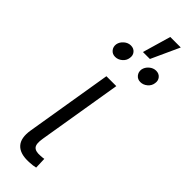

<svg xmlns="http://www.w3.org/2000/svg" viewBox="-296 -892 904 904"><g transform="rotate(45 155.5 -440.5)"><path d="M153.3 2.4Q95.2 5.4 69.6 -22.5Q43.9 -50.3 53.7 -108.9L125 -541H190.9L121.6 -122.1Q114.7 -82.5 126.2 -68.4Q137.7 -54.2 169.4 -56.6Q178.7 -57.1 183.6 -57.6Q188.5 -58.1 193.4 -59.1L195.3 -2.9Q188 -1 177 0.5Q166 2 153.3 2.4ZM257.3 -634.3Q238.8 -634.3 227.8 -647.7Q216.8 -661.1 219.2 -679.7Q222.7 -698.2 238.3 -711.7Q253.9 -725.1 272.5 -725.1Q291.5 -725.1 302.5 -711.9Q313.5 -698.7 310.1 -679.7Q307.6 -660.6 292 -647.5Q276.4 -634.3 257.3 -634.3ZM89.4 -634.3Q70.8 -634.3 59.8 -647.7Q48.8 -661.1 51.3 -679.7Q54.7 -698.2 70.3 -711.7Q85.9 -725.1 104.5 -725.1Q123.5 -725.1 134.5 -711.9Q145.5 -698.7 142.1 -679.7Q139.6 -660.6 124 -647.5Q108.4 -634.3 89.4 -634.3ZM166 -743.2 207 -884.3H276.9L212.4 -743.2Z"/></g></svg>

Font: Inter 17pt Light
Style: Italic
Weight: 300
Italic angle: -9.3988°
Version: Version 4.001;git-66647c0bb